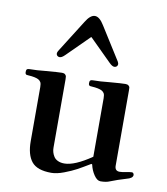

<svg xmlns="http://www.w3.org/2000/svg" viewBox="-85 -834 796 915"><g transform="rotate(10 312.5 -376.0)"><path d="M152.3 -554.7Q152.3 -558.6 156.2 -566.4L255.9 -724.6Q278.3 -761.7 300.8 -761.7Q323.2 -761.7 345.7 -724.6L445.3 -566.4Q449.2 -558.6 449.2 -554.7Q449.2 -547.9 444.8 -543.5Q440.4 -539.1 432.6 -539.1Q422.9 -539.1 408.2 -553.7L301.8 -659.2H299.8L193.4 -553.7Q178.7 -539.1 168.9 -539.1Q161.1 -539.1 156.7 -543.5Q152.3 -547.9 152.3 -554.7ZM21.5 -441.4Q21.5 -451.2 24.9 -454.6Q28.3 -458 37.1 -458Q72.3 -458 117.2 -462.9Q175.8 -467.8 193.4 -467.8Q203.1 -467.8 208 -463.4Q212.9 -459 213.9 -454.1Q214.8 -449.2 214.8 -439.5V-109.4Q214.8 -97.7 217.8 -87.4Q220.7 -77.1 227.1 -66.9Q233.4 -56.6 246.6 -50.3Q259.8 -43.9 278.3 -43.9Q328.1 -43.9 409.2 -99.6V-382.8Q409.2 -398.4 405.3 -405.8Q401.4 -413.1 392.6 -418Q377 -425.8 344.7 -427.7Q337.9 -427.7 335 -428.7Q332 -429.7 330.1 -432.6Q328.1 -435.5 328.1 -441.4Q328.1 -451.2 331.5 -454.6Q335 -458 343.8 -458Q378.9 -458 423.8 -462.9Q482.4 -467.8 500 -467.8Q509.8 -467.8 515.1 -463.4Q520.5 -459 521 -454.1Q521.5 -449.2 521.5 -439.5V-76.2Q521.5 -50.8 544.9 -50.8Q556.6 -50.8 574.2 -54.7Q595.7 -58.6 603.5 -58.6Q608.4 -58.6 610.8 -54.7Q613.3 -50.8 613.3 -46.9Q613.3 -31.2 582 -23.4Q542 -11.7 507.8 2Q490.2 9.8 462.9 9.8Q446.3 9.8 431.2 -12.7Q416 -35.2 410.2 -62.5L406.2 -64.5Q367.2 -41 343.8 -28.3Q320.3 -15.6 285.6 -2.4Q251 10.7 224.6 10.7Q156.2 10.7 129.4 -22.5Q102.5 -55.7 102.5 -121.1V-382.8Q102.5 -398.4 98.6 -405.8Q94.7 -413.1 85.9 -418Q70.3 -425.8 38.1 -427.7Q31.2 -427.7 28.3 -428.7Q25.4 -429.7 23.4 -432.6Q21.5 -435.5 21.5 -441.4Z"/></g></svg>

Font: Monomakh Unicode TT
Style: Medium
Weight: 500
Designer: Alexey Kryukov, Aleksandr Andreev
Version: Version 1.1